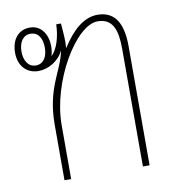

<svg xmlns="http://www.w3.org/2000/svg" viewBox="-68 -619 629 680"><g transform="rotate(-10 246.5 -278.5)"><path d="M110 0H134V-194C134 -349 244 -534 323 -534C378 -534 392 -490 392 -423V0H416V-428C416 -500 396 -557 326 -557C275 -557 232 -515 198 -461H197C197 -468 198 -474 198 -481C198 -503 196 -524 194 -549H177C176 -506 163 -461 141 -441C144 -451 146 -463 146 -476C146 -520 122 -554 83 -554C40 -554 16 -521 16 -475C16 -427 45 -397 87 -397C123 -397 162 -420 178 -456C164 -382 110 -333 110 -199ZM81 -418C54 -418 39 -443 39 -475C39 -508 54 -532 81 -532C110 -532 123 -507 123 -475C123 -441 108 -418 81 -418Z"/></g></svg>

Font: Noto Sans Thai Looped Condensed Thin
Style: Regular
Weight: 100
Width: 3
Designer: Sasikarn Vongin, Ben Mitchell
Foundry: The Fontpad Ltd
Version: Version 1.001